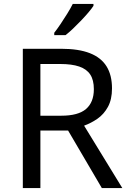

<svg xmlns="http://www.w3.org/2000/svg" viewBox="-20 -964 662 984"><path d="M97 0V-714H294Q383 -714 440.5 -691.5Q498 -669 526 -624Q554 -579 554 -511Q554 -454 533 -416Q512 -378 479.5 -355.5Q447 -333 411 -320L607 0H502L329 -295H187V0ZM187 -371H294Q381 -371 421 -405.5Q461 -440 461 -507Q461 -554 442.5 -582Q424 -610 386 -623Q348 -636 289 -636H187ZM459 -934Q450 -920 433 -900Q416 -880 395.5 -858.5Q375 -837 354.5 -817.5Q334 -798 316 -784H258V-796Q273 -815 290.5 -841Q308 -867 325 -894.5Q342 -922 353 -944H459Z"/></svg>

Font: Noto Sans Symbols
Style: Regular
Weight: 400
Designer: Monotype Design Team
Foundry: Monotype Imaging Inc.
Version: Version 2.002